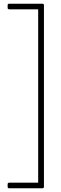

<svg xmlns="http://www.w3.org/2000/svg" viewBox="-20 -840 328 1031"><path d="M21 -798V-812Q21 -820 30 -820H208Q216 -820 216 -812V163Q216 171 208 171H30Q21 171 21 163V149Q21 141 30 141H185V-790H30Q21 -790 21 -798Z"/></svg>

Font: LINE Seed JP_TTF Thin
Style: Regular
Weight: 250
Designer: LY Corporation & Fontrix & Fontworks
Version: Version 1.008